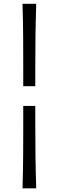

<svg xmlns="http://www.w3.org/2000/svg" viewBox="-20 -838 311 1020"><path d="M103.5 -379.9V-474.6Q103.5 -559.1 103 -642.1Q102.5 -725.1 99.6 -817.9H172.4Q169.4 -725.1 168.5 -642.1Q167.5 -559.1 167.5 -474.6V-379.9ZM99.6 162.6Q102.5 69.8 103 -13.2Q103.5 -96.2 103.5 -180.2V-275.4H167.5V-180.2Q167.5 -96.2 168.5 -13.2Q169.4 69.8 172.4 162.6Z"/></svg>

Font: Pinar-FD Regular
Style: FD-Regular
Weight: 400
Designer: Amin Abedi
Version: Version 3.000